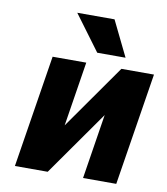

<svg xmlns="http://www.w3.org/2000/svg" viewBox="-84 -818 773 888"><g transform="rotate(10 303.0 -374.0)"><path d="M46 0H200L414 -304L366 0H522L606 -528H453L240 -225L288 -528H130ZM207 -748 330 -582H463L382 -748Z"/></g></svg>

Font: Aerodynamic
Style: BdObl
Weight: 500
Designer: Google
Version: Version 2.000980; 2014